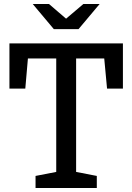

<svg xmlns="http://www.w3.org/2000/svg" viewBox="-20 -936 659 956"><path d="M513 -495H592V-720H27V-495H106L119 -645H260V-80L157 -60V0H462V-60L359 -80V-645H499ZM476 -916H395L309 -843L224 -916H143L248 -791H371Z"/></svg>

Font: Hermeneus One
Style: Regular
Weight: 400
Designer: Rodrigo Fuenzalida, Pablo Impallari
Foundry: Pablo Impallari, Rodrigo Fuenzalida
Version: Version 1.002